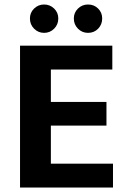

<svg xmlns="http://www.w3.org/2000/svg" viewBox="-20 -833 557 853"><path d="M69 -630H479V-524H206V-380H453V-275H206V-106H482V0H69ZM113 -751Q113 -777 131.5 -795Q150 -813 176 -813Q202 -813 220.5 -795Q239 -777 239 -751Q239 -724 220.5 -705.5Q202 -687 176 -687Q150 -687 131.5 -705.5Q113 -724 113 -751ZM308 -751Q308 -777 326.5 -795Q345 -813 371 -813Q398 -813 416 -795Q434 -777 434 -751Q434 -724 416 -705.5Q398 -687 371 -687Q345 -687 326.5 -705.5Q308 -724 308 -751Z"/></svg>

Font: Mukta Mahee
Style: Bold
Weight: 700
Designer: Shuchita Grover, Noopur Datye, Girish Dalvi, Yashodeep Gholap
Foundry: Ek Type
Version: Version 2.538;PS 1.000;hotconv 16.6.51;makeotf.lib2.5.65220;